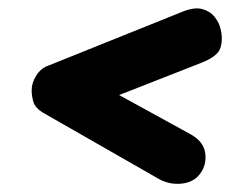

<svg xmlns="http://www.w3.org/2000/svg" viewBox="-20 -594 578 464"><path d="M359.5 -164 82.5 -322.5Q65 -333.5 60.8 -347.5Q56.5 -361.5 56.5 -376Q56.5 -393.5 67.5 -411.2Q78.5 -429 97 -435.5L420.5 -565.5Q450 -577.5 469.2 -572Q488.5 -566.5 499.2 -552.5Q510 -538.5 513 -524Q519 -501.5 513.2 -479.8Q507.5 -458 466 -442L194.5 -335.5L202 -400.5L441.5 -269Q474.5 -250.5 476.5 -219.2Q478.5 -188 457 -166.5Q440.5 -151 412.8 -149.8Q385 -148.5 359.5 -164Z"/></svg>

Font: Edu SA Hand Cursive
Style: Regular
Weight: 400
Designer: Tina and Corey Anderson, Eben Sorkin, Mirko Velimirovic
Foundry: Google for Education
Version: Version 2.000